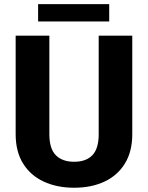

<svg xmlns="http://www.w3.org/2000/svg" viewBox="-20 -880 702 910"><path d="M447.8 -710.9H606.9V-244.1Q606.9 -161.6 572 -105Q537.1 -48.3 475.1 -19.3Q413.1 9.8 331.5 9.8Q250 9.8 187.3 -19.3Q124.5 -48.3 89.4 -105Q54.2 -161.6 54.2 -244.1V-710.9H213.9V-244.1Q213.9 -175.3 244.6 -144.3Q275.4 -113.3 331.5 -113.3Q387.7 -113.3 417.7 -144.3Q447.8 -175.3 447.8 -244.1ZM497.6 -860.4V-778.3H160.6V-860.4Z"/></svg>

Font: Vazirmatn RD UI ExtraBold
Style: Regular
Weight: 800
Designer: Saber Rastikerdar
Foundry: Saber Rastikerdar
Version: Version 33.003